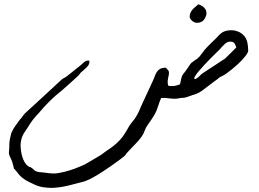

<svg xmlns="http://www.w3.org/2000/svg" viewBox="-20 -473 1237 916"><path d="M884.8 -390.6Q884.8 -403.3 888.7 -412.1Q892.6 -420.9 898.7 -427.7Q904.8 -434.6 912.1 -440.4Q919.4 -446.3 926.3 -452.6Q937 -449.2 946 -443.1Q955.1 -437 960.2 -428.5Q965.3 -419.9 965.1 -409.2Q964.8 -398.4 957.5 -385.3Q950.7 -373.5 940.4 -368.7Q931.2 -364.3 922.4 -364.3Q920.9 -364.3 914.8 -364.5Q908.7 -364.7 899.2 -371.6Q889.6 -378.4 884.8 -390.6ZM838.9 -70.8Q841.8 -86.4 844 -95.2Q846.2 -104 848.1 -109.1Q850.1 -114.3 852.5 -117.7Q855 -121.1 858.4 -125.2Q861.8 -129.4 866.9 -136.2Q872.1 -143.1 879.9 -155.3Q883.8 -160.6 886.5 -165Q889.2 -169.4 894.5 -174.3Q902.3 -180.7 908.4 -184.3Q914.6 -188 919.9 -192.1Q925.3 -196.3 930.7 -201.9Q936 -207.5 942.9 -217.3Q955.6 -236.3 970.9 -251.2Q986.3 -266.1 1002.9 -282.7Q1011.2 -290 1018.3 -298.3Q1025.4 -306.6 1033.7 -313.5Q1042 -320.8 1055.7 -325.2Q1067.9 -328.6 1081.5 -328.6Q1083 -328.6 1091.8 -328.4Q1100.6 -328.1 1116 -322.3Q1131.3 -316.4 1143.1 -303.7Q1155.8 -290.5 1159.9 -271.2Q1164.1 -252 1164.1 -231.9Q1164.1 -224.6 1157 -214.1Q1149.9 -203.6 1138.9 -191.4Q1127.9 -179.2 1114.3 -166.5Q1100.6 -153.8 1087.2 -143.1Q1073.7 -132.3 1062.3 -124Q1050.8 -115.7 1043.9 -112.3Q1039.6 -109.9 1036.6 -108.6Q1033.7 -107.4 1031 -106Q1028.3 -104.5 1025.4 -102.3Q1022.5 -100.1 1018.6 -96.2Q1009.3 -89.8 1001.2 -83.7Q993.2 -77.6 984.9 -71.3Q965.3 -56.2 944.8 -41Q924.3 -25.9 898.9 -19.5Q891.6 -17.1 884 -14.2Q876.5 -11.2 868.2 -8.8Q859.9 -6.3 852.8 -6.3Q845.7 -6.3 835.4 -4.4Q825.2 -2 815.9 -2Q814.5 -2 808.3 -2Q802.2 -2 791.5 -3.2Q780.8 -4.4 770.5 -5.4Q763.2 -5.9 756.3 -5.9H749Q746.6 -0.5 744.9 4.2Q743.2 8.8 740.7 14.2Q738.3 21.5 737.1 25.6Q735.8 29.8 733.4 35.6Q727.5 55.7 718.5 71.5Q709.5 87.4 700.2 100.6Q690.9 113.8 682.9 125.5Q674.8 137.2 670.9 148.9Q665.5 164.6 656.5 177.5Q647.5 190.4 637 202.1Q626.5 213.9 615.2 224.9Q604 235.8 594.2 247.1Q586.9 254.4 584 258.3Q581.1 262.2 579.6 264.4Q578.1 266.6 577.4 267.8Q576.7 269 574 271.2Q571.3 273.4 565.9 277.8Q560.5 282.2 549.8 290Q534.2 301.8 512.9 316.7Q491.7 331.5 469.2 346.2Q446.8 360.8 425.3 372.8Q403.8 384.8 387.7 390.6Q377.4 394.5 364.7 397.2Q352.1 399.9 342.8 402.8Q316.4 410.2 290.3 415.8Q264.2 421.4 238.3 422.9Q231.9 423.3 225.1 423.3Q205.6 423.3 182.9 419.7Q160.2 416 134.8 402.8Q130.9 401.4 127.7 399.4Q124.5 397.5 121.1 396.5Q100.6 386.7 86.2 375Q71.8 363.3 59.1 345.2Q53.7 337.9 51 335.4Q48.3 333 47.4 332.3Q46.4 331.5 46.4 331.3Q46.4 331.1 45.9 328.4Q45.4 325.7 43.7 319.1Q42 312.5 38.1 298.8Q35.6 291 32.5 284.9Q29.3 278.8 26.6 272.7Q23.9 266.6 22.9 259.8Q22.5 256.8 22.5 253.9Q22.5 249 23.4 243.2Q24.4 237.3 24.4 231.9Q24.4 226.6 24.4 220.5Q24.4 214.4 24.9 207Q25.4 199.7 27.3 189.5Q27.8 187 29.1 182.4Q30.3 177.7 31.2 173.1Q32.2 168.5 33.4 164.3Q34.7 160.2 35.2 158.7Q43 142.1 52.7 128.2Q62.5 114.3 72.8 100.6Q75.7 96.7 76.4 95.7Q77.1 94.7 77.4 94.7Q77.6 94.7 77.9 94.5Q78.1 94.2 80.1 92.3Q83.5 87.9 85.2 85.2Q86.9 82.5 88.9 80.1Q90.8 77.6 93 75Q95.2 72.3 99.1 67.9Q143.1 27.3 186.8 -12.7Q230.5 -52.7 274.9 -94.2Q278.8 -97.2 281.2 -98.6Q283.7 -100.1 285.9 -101.1Q288.1 -102.1 290.5 -103.5Q293 -105 297.4 -107.9Q313 -120.6 328.9 -133.1Q344.7 -145.5 360.4 -158.2Q365.7 -162.1 370.8 -167.2Q376 -172.4 381.1 -176.5Q386.2 -180.7 392.6 -183.1Q396 -184.1 399.9 -184.1Q402.8 -184.1 405.8 -183.6Q406.7 -180.2 406.7 -176.8Q406.7 -171.9 403.6 -165.3Q400.4 -158.7 393.8 -151.9Q387.2 -145 379.4 -138.7Q371.6 -132.3 365.7 -127Q361.8 -123 360.1 -119.9Q358.4 -116.7 353 -111.3Q334 -93.8 314.9 -76.7Q295.9 -59.6 276.4 -42.5Q245.6 -18.6 217.5 9Q189.5 36.6 164.6 66.9Q162.6 68.8 160.6 71Q158.7 73.2 156.2 75.7Q143.1 90.3 136 99.6Q128.9 108.9 124 116.5Q119.1 124 114.3 132.1Q109.4 140.1 100.1 153.3Q85.9 173.3 81.5 193.4Q78.1 206.5 78.1 221.7Q78.1 229 79.1 236.8Q80.1 248 82.8 260.7Q85.4 273.4 90.1 285.4Q94.7 297.4 101.8 307.4Q108.9 317.4 119.1 322.8Q121.6 323.7 122.3 323.7Q123 323.7 123.8 323.7Q124.5 323.7 125.7 324.5Q127 325.2 130.9 328.1Q138.7 333 143.3 338.4Q147.9 343.8 158.2 346.2Q167 348.6 173.6 348.6Q180.2 348.6 189 350.1Q204.1 352.5 215.3 353.5Q223.6 354.5 231.9 354.5Q234.9 354.5 241.5 354.5Q248 354.5 259.3 352.5Q270.5 350.6 285.6 347.2Q312 340.8 335.9 331.8Q359.9 322.8 384.8 311.5Q404.8 300.3 424.8 288.1Q444.8 275.9 464.8 264.2Q471.7 259.3 474.6 256.6Q477.5 253.9 484.9 249Q508.3 233.9 524.7 220.5Q541 207 552.2 194.6Q563.5 182.1 571 170.9Q578.6 159.7 584.5 149.2Q590.3 138.7 595.9 129.4Q601.6 120.1 608.9 111.3Q620.6 97.7 628.2 85.4Q635.7 73.2 641.6 60.8Q647.5 48.3 652.8 34.9Q658.2 21.5 666 5.9Q677.7 -17.6 686.8 -38.6Q695.8 -59.6 707 -82.5Q713.4 -95.2 717.5 -107.2Q721.7 -119.1 727.5 -128.7Q733.4 -138.2 743.2 -144Q752.9 -149.9 771.5 -149.9Q774.4 -145.5 777.1 -143.3Q779.8 -141.1 781.7 -138.9Q783.7 -136.7 784.9 -133.3Q786.1 -129.9 786.1 -123.5Q786.1 -118.2 783.7 -108.2Q781.2 -98.1 780.3 -87.9Q779.8 -84.5 779.8 -81.5Q779.8 -75.2 781.2 -68.8Q782.7 -62.5 791 -62.5Q800.3 -62.5 805.7 -62.7Q811 -63 815.7 -63.7Q820.3 -64.5 825.4 -66.2Q830.6 -67.9 838.9 -70.8ZM1078.6 -274.4Q1070.3 -274.4 1064.5 -271.5Q1058.6 -268.6 1052.7 -263.4Q1046.9 -258.3 1040.5 -251Q1034.2 -243.7 1025.4 -234.4Q1022.5 -231.4 1011.2 -220.7Q1000 -210 985.6 -195.3Q971.2 -180.7 955.6 -164.1Q939.9 -147.5 928 -133.1Q916 -118.7 910.2 -108.4Q906.7 -103 906.7 -99.6Q906.7 -97.2 909.2 -96.2H911.1Q914.1 -96.2 918 -98.6Q921.9 -101.1 927 -105.7Q932.1 -110.4 937.5 -115.7Q942.9 -121.1 948.2 -124.5Q972.2 -139.6 995.1 -155Q1018.1 -170.4 1042 -186Q1046.9 -189 1049.3 -190.4Q1051.8 -191.9 1054 -193.6Q1056.2 -195.3 1058.3 -197.8Q1060.5 -200.2 1064.9 -204.6Q1076.2 -215.8 1086.7 -225.8Q1097.2 -235.8 1107.4 -247.1Q1105 -252 1103.3 -257.1Q1101.6 -262.2 1098.9 -265.9Q1096.2 -269.5 1091.6 -272Q1086.9 -274.4 1078.6 -274.4Z"/></svg>

Font: DimaRavanNevis
Style: regular
Weight: 400
Designer: R.Balvardi
Foundry: Dima Software Group
Version: Version 1.00;May 26, 2019;FontCreator 11.5.0.2427 64-bit